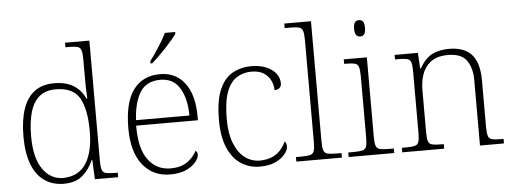

<svg xmlns="http://www.w3.org/2000/svg" viewBox="-50 -904 2814 1053"><g transform="rotate(-5 1356.5 -378.0)"><path d="M263 10Q201 10 156 -21.5Q111 -53 87.5 -115Q64 -177 64 -267Q64 -357 85 -418.5Q106 -480 148.5 -512Q191 -544 257 -544Q322 -544 364 -517.5Q406 -491 426 -445H431Q429 -472 428.5 -499.5Q428 -527 428 -548V-659Q428 -695 422.5 -711Q417 -727 401.5 -731Q386 -735 358 -735H336V-760H470V-97Q470 -64 475.5 -48.5Q481 -33 497.5 -29Q514 -25 548 -25H562V0H434L429 -107H426Q404 -56 366 -23Q328 10 263 10ZM262 -22Q348 -24 388.5 -88Q429 -152 429 -265Q429 -386 393.5 -448Q358 -510 262 -510Q207 -510 172.5 -481.5Q138 -453 122 -398Q106 -343 106 -264Q106 -147 149 -84.5Q192 -22 262 -22Z M849 10Q753 10 697 -61Q641 -132 641 -262Q641 -404 692.5 -473.5Q744 -543 840 -543Q926 -543 975.5 -478Q1025 -413 1025 -294V-273H685Q684 -147 730 -85Q776 -23 853 -23Q909 -23 944.5 -47.5Q980 -72 997 -107Q1002 -104 1005 -99Q1008 -94 1008 -86Q1008 -68 990 -45.5Q972 -23 937 -6.5Q902 10 849 10ZM981 -303Q980 -397 945 -454.5Q910 -512 839 -512Q761 -512 726.5 -455.5Q692 -399 687 -303ZM793 -619Q808 -638 825.5 -664Q843 -690 859.5 -717Q876 -744 886 -766H943V-756Q934 -743 917 -723Q900 -703 879.5 -681Q859 -659 839 -639.5Q819 -620 803 -606H793Z M1342 10Q1286 10 1240 -19Q1194 -48 1167 -109Q1140 -170 1140 -263Q1140 -370 1166.5 -431Q1193 -492 1239 -517.5Q1285 -543 1343 -543Q1389 -543 1423.5 -528.5Q1458 -514 1477 -490Q1496 -466 1496 -435Q1496 -424 1491.5 -416.5Q1487 -409 1478.5 -405Q1470 -401 1458 -401Q1458 -430 1445 -455.5Q1432 -481 1406.5 -497Q1381 -513 1340 -513Q1294 -513 1258 -489.5Q1222 -466 1202.5 -412Q1183 -358 1183 -264Q1183 -186 1204.5 -132Q1226 -78 1262.5 -50.5Q1299 -23 1346 -23Q1386 -24 1413.5 -36.5Q1441 -49 1459.5 -70Q1478 -91 1489 -116Q1494 -110 1496.5 -103Q1499 -96 1499 -86Q1499 -69 1481 -46Q1463 -23 1428.5 -6.5Q1394 10 1342 10Z M1543 0V-25H1570Q1604 -25 1620.5 -29Q1637 -33 1642.5 -48.5Q1648 -64 1648 -98V-659Q1648 -695 1642.5 -711Q1637 -727 1621.5 -731Q1606 -735 1578 -735H1543V-760H1690V-98Q1690 -64 1695.5 -48.5Q1701 -33 1718 -29Q1735 -25 1768 -25H1794V0Z M1831 0V-25H1858Q1892 -25 1908.5 -29Q1925 -33 1930.5 -48Q1936 -63 1936 -97V-435Q1936 -471 1930.5 -487Q1925 -503 1909.5 -507Q1894 -511 1866 -511H1851V-536H1978V-98Q1978 -64 1983.5 -48.5Q1989 -33 2006 -29Q2023 -25 2056 -25H2082V0ZM1952 -653Q1939 -653 1930.5 -662.5Q1922 -672 1922 -698Q1922 -724 1930.5 -733.5Q1939 -743 1952 -743Q1966 -743 1974 -733.5Q1982 -724 1982 -698Q1982 -672 1974 -662.5Q1966 -653 1952 -653Z M2126 0V-25H2146Q2180 -25 2196.5 -29Q2213 -33 2218.5 -48.5Q2224 -64 2224 -98V-439Q2224 -473 2218.5 -488Q2213 -503 2197.5 -507Q2182 -511 2154 -511H2131V-536H2259L2264 -450H2268Q2299 -504 2338 -523.5Q2377 -543 2431 -543Q2515 -543 2555.5 -497Q2596 -451 2596 -356V-98Q2596 -64 2601.5 -48.5Q2607 -33 2623.5 -29Q2640 -25 2673 -25H2686V0H2554V-361Q2554 -427 2525 -468.5Q2496 -510 2423 -510Q2362 -510 2327.5 -483.5Q2293 -457 2279.5 -416.5Q2266 -376 2266 -331V-97Q2266 -63 2271.5 -48Q2277 -33 2293.5 -29Q2310 -25 2343 -25H2357V0Z"/></g></svg>

Font: Noto Serif Hebrew ExtraLight
Style: Regular
Weight: 250
Version: Version 2.003